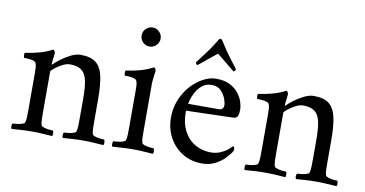

<svg xmlns="http://www.w3.org/2000/svg" viewBox="-66 -799 1851 974"><g transform="rotate(10 860.0 -311.5)"><path d="M315 -428Q368 -428 395 -406Q422 -384 431.5 -338Q441 -292 441 -221V-113Q441 -91 441.5 -72Q442 -53 446 -41Q448 -36 460.5 -32Q473 -28 487 -26.5Q501 -25 507 -25Q510 -21 510.5 -11Q511 -1 507 3Q477 1 454.5 -0.5Q432 -2 403 -2Q375 -2 352 -0.5Q329 1 299 3Q295 -1 295.5 -11Q296 -21 299 -25Q305 -25 319.5 -26.5Q334 -28 347 -32Q360 -36 361 -41Q365 -53 365.5 -72Q366 -91 366 -113V-211Q366 -272 358 -306.5Q350 -341 329 -356Q308 -371 270 -371Q252 -371 230.5 -359.5Q209 -348 193 -335Q177 -322 177 -317V-113Q177 -91 177.5 -72Q178 -53 182 -41Q184 -36 196.5 -32Q209 -28 223 -26.5Q237 -25 243 -25Q246 -21 246.5 -11Q247 -1 243 3Q213 1 190.5 -0.5Q168 -2 139 -2Q111 -2 88 -0.5Q65 1 35 3Q31 -1 31.5 -11Q32 -21 35 -25Q41 -25 55.5 -26.5Q70 -28 83 -32Q96 -36 97 -41Q101 -53 101.5 -72Q102 -91 102 -113V-291Q102 -301 101.5 -319Q101 -337 97 -346Q94 -355 80 -358.5Q66 -362 52 -362.5Q38 -363 34 -363Q33 -365 32 -375Q31 -385 34 -389Q72 -394 108 -404Q144 -414 173 -430Q177 -430 180.5 -424Q184 -418 184 -414Q184 -411 182.5 -398.5Q181 -386 179.5 -374Q178 -362 178 -358Q178 -354 180 -354Q181 -354 183 -356Q193 -367 215.5 -384Q238 -401 265 -414.5Q292 -428 315 -428Z M602 -579Q602 -599 616.5 -613.5Q631 -628 651 -628Q671 -628 685.5 -613.5Q700 -599 700 -579Q700 -559 685.5 -544.5Q671 -530 651 -530Q631 -530 616.5 -544.5Q602 -559 602 -579ZM696 -113Q696 -91 696.5 -72Q697 -53 701 -41Q703 -36 715.5 -32Q728 -28 742 -26.5Q756 -25 762 -25Q765 -21 765.5 -11Q766 -1 762 3Q732 1 709.5 -0.5Q687 -2 658 -2Q630 -2 607 -0.5Q584 1 554 3Q550 -1 550.5 -11Q551 -21 554 -25Q560 -25 574.5 -26.5Q589 -28 602 -32Q615 -36 616 -41Q620 -53 620.5 -72Q621 -91 621 -113V-295Q621 -305 620.5 -321Q620 -337 616 -346Q613 -355 599 -358.5Q585 -362 571 -362.5Q557 -363 553 -363Q552 -365 551 -375Q550 -385 553 -389Q591 -394 627 -404Q663 -414 692 -430Q696 -430 699.5 -424Q703 -418 703 -414Q703 -411 701 -397Q699 -383 697.5 -369Q696 -355 696 -350Z M1000 -631Q1006 -631 1011 -622Q1028 -595 1041.5 -575.5Q1055 -556 1069.5 -537Q1084 -518 1103 -493Q1103 -488 1099.5 -484Q1096 -480 1092 -480Q1074 -495 1052.5 -512.5Q1031 -530 1015.5 -542.5Q1000 -555 1000 -555Q1000 -555 984 -542Q968 -529 946.5 -511.5Q925 -494 908 -480Q898 -480 898 -493Q917 -518 931.5 -537Q946 -556 959.5 -575.5Q973 -595 989 -622Q994 -631 1000 -631ZM890 -242Q889 -180 911 -138Q933 -96 970 -75.5Q1007 -55 1050 -55Q1077 -55 1099 -64.5Q1121 -74 1136 -86.5Q1151 -99 1157 -106Q1158 -106 1161.5 -102.5Q1165 -99 1165 -93Q1165 -85 1159 -75Q1150 -61 1131 -41.5Q1112 -22 1083 -7Q1054 8 1016 8Q959 8 915 -19Q871 -46 846 -92Q821 -138 821 -195Q821 -244 838.5 -286.5Q856 -329 884.5 -360.5Q913 -392 947 -410Q981 -428 1013 -428Q1057 -428 1085.5 -413Q1114 -398 1130.5 -376Q1147 -354 1153.5 -332Q1160 -310 1160 -295Q1160 -274 1155 -262Q1150 -250 1136 -249Q1127 -248 1100.5 -247.5Q1074 -247 1040 -246Q1006 -245 973 -244Q940 -243 917 -242.5Q894 -242 890 -242ZM895 -278H1054Q1063 -278 1069.5 -283Q1076 -288 1077 -301Q1078 -313 1070 -335Q1062 -357 1044.5 -375Q1027 -393 997 -393Q966 -393 946 -375.5Q926 -358 914.5 -335.5Q903 -313 898.5 -295.5Q894 -278 895 -278Z M1516 -428Q1569 -428 1596 -406Q1623 -384 1632.5 -338Q1642 -292 1642 -221V-113Q1642 -91 1642.5 -72Q1643 -53 1647 -41Q1649 -36 1661.5 -32Q1674 -28 1688 -26.5Q1702 -25 1708 -25Q1711 -21 1711.5 -11Q1712 -1 1708 3Q1678 1 1655.5 -0.5Q1633 -2 1604 -2Q1576 -2 1553 -0.5Q1530 1 1500 3Q1496 -1 1496.5 -11Q1497 -21 1500 -25Q1506 -25 1520.5 -26.5Q1535 -28 1548 -32Q1561 -36 1562 -41Q1566 -53 1566.5 -72Q1567 -91 1567 -113V-211Q1567 -272 1559 -306.5Q1551 -341 1530 -356Q1509 -371 1471 -371Q1453 -371 1431.5 -359.5Q1410 -348 1394 -335Q1378 -322 1378 -317V-113Q1378 -91 1378.5 -72Q1379 -53 1383 -41Q1385 -36 1397.5 -32Q1410 -28 1424 -26.5Q1438 -25 1444 -25Q1447 -21 1447.5 -11Q1448 -1 1444 3Q1414 1 1391.5 -0.5Q1369 -2 1340 -2Q1312 -2 1289 -0.5Q1266 1 1236 3Q1232 -1 1232.5 -11Q1233 -21 1236 -25Q1242 -25 1256.5 -26.5Q1271 -28 1284 -32Q1297 -36 1298 -41Q1302 -53 1302.5 -72Q1303 -91 1303 -113V-291Q1303 -301 1302.5 -319Q1302 -337 1298 -346Q1295 -355 1281 -358.5Q1267 -362 1253 -362.5Q1239 -363 1235 -363Q1234 -365 1233 -375Q1232 -385 1235 -389Q1273 -394 1309 -404Q1345 -414 1374 -430Q1378 -430 1381.5 -424Q1385 -418 1385 -414Q1385 -411 1383.5 -398.5Q1382 -386 1380.5 -374Q1379 -362 1379 -358Q1379 -354 1381 -354Q1382 -354 1384 -356Q1394 -367 1416.5 -384Q1439 -401 1466 -414.5Q1493 -428 1516 -428Z"/></g></svg>

Font: Amiri
Style: Regular
Weight: 400
Designer: Khaled Hosny
Version: Version 0.114